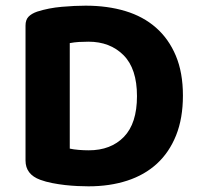

<svg xmlns="http://www.w3.org/2000/svg" viewBox="-20 -642 703 677"><path d="M463 -303Q463 -400 415.5 -447.5Q368 -495 292 -495Q274 -495 258 -494Q242 -493 226 -490V-118Q239 -115 257.5 -113.5Q276 -112 293 -112Q371 -112 417 -159.5Q463 -207 463 -303ZM625 -305Q625 -225 601 -165Q577 -105 533.5 -65Q490 -25 428.5 -5Q367 15 292 15Q275 15 253.5 14Q232 13 209.5 10.5Q187 8 164 3.5Q141 -1 122 -8Q70 -27 70 -76V-552Q70 -572 80.5 -583Q91 -594 111 -601Q152 -614 198 -618Q244 -622 282 -622Q359 -622 422 -603Q485 -584 530 -544.5Q575 -505 600 -445.5Q625 -386 625 -305Z"/></svg>

Font: Baloo Bhai 2
Style: Bold
Weight: 700
Designer: Supriya Tembe, Noopur Datye and Ek Type
Foundry: Ek Type
Version: Version 1.640;PS 1.000;hotconv 16.6.51;makeotf.lib2.5.65220;